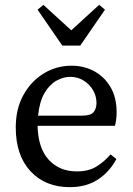

<svg xmlns="http://www.w3.org/2000/svg" viewBox="-20 -759 550 792"><path d="M269 -442Q241 -442 212.5 -426Q184 -410 163.5 -375Q143 -340 137 -282H319Q355 -282 366.5 -297Q378 -312 378 -334Q378 -363 363.5 -387.5Q349 -412 324.5 -427Q300 -442 269 -442ZM268 13Q167 13 106 -52.5Q45 -118 45 -233Q45 -310 76.5 -367Q108 -424 160.5 -456Q213 -488 275 -488Q327 -488 369 -465Q411 -442 436 -399.5Q461 -357 461 -296Q461 -279 459 -264.5Q457 -250 454 -240H135Q137 -148 181 -100Q225 -52 297 -52Q345 -52 377 -71.5Q409 -91 436 -122L460 -103Q432 -50 384 -18.5Q336 13 268 13ZM159 -739 274 -634 389 -739 413 -719 311 -571H237L135 -719Z"/></svg>

Font: Source Serif Pro
Style: Regular
Weight: 400
Designer: Frank Grießhammer
Foundry: Adobe Systems Incorporated
Version: Version 3.001;hotconv 1.0.111;makeotfexe 2.5.65597